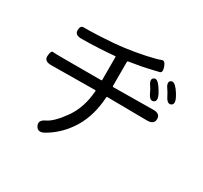

<svg xmlns="http://www.w3.org/2000/svg" viewBox="-160 -976 1321 1247"><g transform="rotate(30 500.0 -352.0)"><path d="M302 37Q256 63 237 26Q218 -11 265 -33Q316 -57 378 -145Q440 -233 449 -360Q449 -365 444 -365L115 -362Q62 -362 65 -403Q68 -444 83.5 -442Q99 -440 149 -440H446Q451 -440 451 -445V-617Q451 -622 446 -621Q332 -610 202 -609Q150 -608 151 -645Q151 -681 177 -680Q203 -679 295 -683Q400 -688 474.5 -698Q549 -708 620 -723Q698 -740 720 -750Q742 -760 756 -721Q770 -682 750 -676Q730 -671 704 -665Q631 -647 538 -633Q531 -632 531 -625V-445Q531 -440 536 -440L834 -443Q887 -444 887 -403Q887 -362 834 -362L536 -365Q530 -365 530 -359Q522 -222 463 -123Q401 -20 302 37ZM810 -492Q784 -479 762 -527Q752 -549 743 -562Q712 -604 735 -620Q757 -635 787 -592Q802 -570 812 -551Q836 -504 810 -492ZM919 -531Q893 -518 870 -565Q856 -592 849 -601Q818 -643 839 -659Q860 -675 892 -634Q908 -613 920 -590Q944 -544 919 -531Z"/></g></svg>

Font: Resource Han Rounded CN
Style: Regular
Weight: 400
Designer: Cyano Hao (round all glyphs); Ryoko NISHIZUKA  (kana, bopomofo & ideographs); Paul D. Hunt (Latin, Greek & Cyrillic); Sa
Foundry: Cyano Hao
Version: 0.990